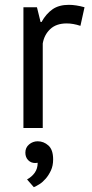

<svg xmlns="http://www.w3.org/2000/svg" viewBox="-20 -530 380 795"><path d="M313 -423Q283 -433 256 -433Q213 -433 188 -409.5Q163 -386 157 -350V0H77V-500H133L148 -439H152Q171 -473 197.5 -491.5Q224 -510 265 -510Q294 -510 330 -500ZM85 102Q85 81 100.5 68Q116 55 136 55Q161 55 180.5 72.5Q200 90 200 130Q200 156 191 175.5Q182 195 169.5 209.5Q157 224 143.5 232.5Q130 241 120 245L92 213Q112 202 124 185Q136 168 136 144Q132 145 126 145Q108 145 96.5 133Q85 121 85 102Z"/></svg>

Font: PTSans
Style: Regular
Weight: 400
Designer: A.Korolkova, O.Umpeleva, V.Yefimov
Foundry: ParaType Ltd
Version: Version 2.003W OFL